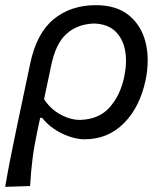

<svg xmlns="http://www.w3.org/2000/svg" viewBox="-32 -528 640 743"><path d="M-12 195Q-2.5 140 7.8 87.2Q18 34.5 31 -26.5L85 -282.5Q109.5 -399.5 175.8 -453.8Q242 -508 339 -508Q419.5 -508 467.8 -468Q516 -428 531.8 -362.2Q547.5 -296.5 531.5 -218.5Q509.5 -113.5 447.5 -51.2Q385.5 11 295.5 11Q254 11 207 -12Q160 -35 131 -72H123.5L113 -23Q100.5 35 94 86Q87.5 137 84.5 192ZM277.5 -64Q351 -66 392.5 -112.8Q434 -159.5 449 -232Q460.5 -287 452 -333Q443.5 -379 413.8 -407.2Q384 -435.5 331 -437Q267 -434.5 225.5 -397.2Q184 -360 166.5 -276.5L138.5 -144Q163.5 -106 201.8 -85Q240 -64 277.5 -64Z"/></svg>

Font: Commissioner Flair
Style: Italic
Weight: 400
Italic angle: -12°
Designer: Kostas Bartsokas
Foundry: Kostas Bartsokas
Version: Version 1.000; ttfautohint (v1.8.3)